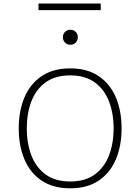

<svg xmlns="http://www.w3.org/2000/svg" viewBox="-20 -1045 782 1071"><path d="M542 -1025.4V-988.3H194.8V-1025.4ZM330.6 -837.4Q330.6 -855 342.5 -866.9Q354.5 -878.9 372.6 -878.9Q391.1 -878.9 402.6 -866.9Q414.1 -855 414.1 -837.4Q414.1 -820.3 402.6 -807.9Q391.1 -795.4 372.6 -795.4Q354.5 -795.4 342.5 -807.9Q330.6 -820.3 330.6 -837.4ZM371.6 -663.6Q467.3 -663.6 531 -620.1Q594.7 -576.7 626.5 -501.2Q658.2 -425.8 658.2 -328.6Q658.2 -231.9 626.5 -156.5Q594.7 -81.1 531 -37.8Q467.3 5.4 371.6 5.4Q275.9 5.4 211.9 -37.8Q147.9 -81.1 116.2 -156.5Q84.5 -231.9 84.5 -328.6Q84.5 -425.8 116.2 -501.2Q147.9 -576.7 211.9 -620.1Q275.9 -663.6 371.6 -663.6ZM371.6 -624.5Q287.6 -624.5 233.9 -585.2Q180.2 -545.9 154.8 -478.8Q129.4 -411.6 129.4 -328.6Q129.4 -245.6 155 -178.5Q180.7 -111.3 234.1 -72Q287.6 -32.7 371.6 -32.7Q455.6 -32.7 509 -72Q562.5 -111.3 588.1 -178.5Q613.8 -245.6 613.8 -328.6Q613.8 -412.1 588.1 -479Q562.5 -545.9 509 -585.2Q455.6 -624.5 371.6 -624.5Z"/></svg>

Font: Estedad-FD ExtraLight
Style: Regular
Weight: 200
Designer: Amin Abedi
Version: Version 7.3